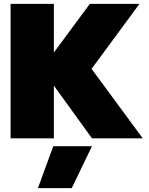

<svg xmlns="http://www.w3.org/2000/svg" viewBox="-20 -719 777 998"><path d="M35 -699H260V-446L447 -699H705L456 -361L722 0H458L260 -274V0H35ZM257 41H458L353 259H177Z"/></svg>

Font: Readiness Black
Style: Regular
Weight: 900
Designer: Katatrad Team
Foundry: CadsonDemak
Version: Version 1.00;April 23, 2019;FontCreator 11.5.0.2425 64-bit; 